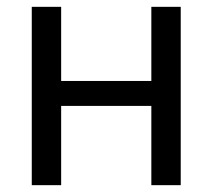

<svg xmlns="http://www.w3.org/2000/svg" viewBox="-20 -542 622 562"><path d="M159 -305H423V-522H509V0H423V-232H159V0H73V-522H159Z"/></svg>

Font: Boldmen Medium
Style: Regular
Weight: 400
Designer: Matt McInerney, Pablo Impallari, Rodrigo Fuenzalida
Foundry: LIVING CONCEPT
Version: Version 1.000